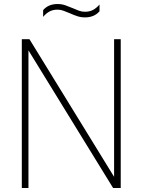

<svg xmlns="http://www.w3.org/2000/svg" viewBox="-20 -935 709 955"><path d="M88.5 0V-740H126.5L547.5 -55.5V-740H580.5V0H542.5L121.5 -684.5V0ZM402.5 -848.5Q382 -848.5 363.5 -854.8Q345 -861 327.5 -869Q312 -875.5 297 -881.2Q282 -887 266.5 -887Q243.5 -887 226.5 -878Q209.5 -869 194.5 -851V-884.5Q220 -915 266.5 -915Q287 -915 305.5 -908.5Q324 -902 341.5 -894.5Q357 -887.5 372 -882Q387 -876.5 402.5 -876.5Q425.5 -876.5 442.5 -885.5Q459.5 -894.5 475 -912.5V-879Q449 -848.5 402.5 -848.5Z"/></svg>

Font: Encode Sans SemiCondensed SemiCondensed Thin
Style: Regular
Weight: 100
Width: 4
Designer: Multiple Designers
Foundry: Impallari Type
Version: Version 3.000; ttfautohint (v1.8.3) -l 8 -r 50 -G 200 -x 14 